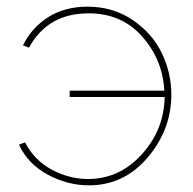

<svg xmlns="http://www.w3.org/2000/svg" viewBox="-20 -547 580 576"><path d="M247 9Q182 9 122.5 -23.5Q63 -56 37 -113L55 -120Q83 -66 135.5 -38Q188 -10 244 -10Q338 -10 405 -83.5Q472 -157 474 -256H189V-275H473Q468 -368 406.5 -437.5Q345 -507 246 -507Q123 -507 67 -404L49 -411Q75 -464 124.5 -495.5Q174 -527 243 -527Q319 -527 378 -487Q437 -447 465.5 -387.5Q494 -328 494 -263Q494 -158 423 -74.5Q352 9 247 9Z"/></svg>

Font: Raleway
Style: Thin
Weight: 100
Designer: Matt McInerney, Pablo Impallari, Rodrigo Fuenzalida
Foundry: Matt McInerney, Pablo Impallari, Rodrigo Fuenzalida
Version: Version 3.000